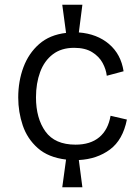

<svg xmlns="http://www.w3.org/2000/svg" viewBox="-20 -723 585 811"><path d="M243 68 259 -49Q184 -58 139.5 -97.5Q95 -137 76 -193.5Q57 -250 57 -311Q57 -380 79 -439Q101 -498 145.5 -537Q190 -576 259 -584L243 -703H328L313 -586Q390 -580 440.5 -537Q491 -494 502 -422L431 -403Q428 -430 413.5 -457Q399 -484 369.5 -502.5Q340 -521 293 -521Q239 -521 203 -493.5Q167 -466 149.5 -418.5Q132 -371 132 -312Q132 -223 172 -167.5Q212 -112 299 -112Q362 -112 399.5 -143.5Q437 -175 447 -234L516 -218Q499 -132 444.5 -91.5Q390 -51 313 -47L328 68Z"/></svg>

Font: Bricolage Grotesque 10pt Light
Style: Regular
Weight: 300
Designer: Mathieu Triay
Foundry: Atelier Triay
Version: Version 1.000; ttfautohint (v1.8.4.7-5d5b);gftools[0.9.32]